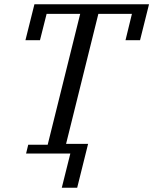

<svg xmlns="http://www.w3.org/2000/svg" viewBox="-20 -718 717 898"><path d="M112 -41H203L355 -653H198L167 -530H99L141 -698H677L635 -530H567L597 -653H440L289 -45H392L341 160H269L309 0H102Z"/></svg>

Font: IBM Plex Serif
Style: Italic
Weight: 400
Italic angle: -14°
Designer: Mike Abbink, Paul van der Laan, Pieter van Rosmalen
Foundry: Bold Monday
Version: Version 3.001